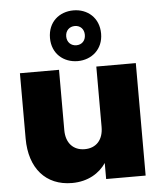

<svg xmlns="http://www.w3.org/2000/svg" viewBox="-58 -899 801 954"><g transform="rotate(-5 343.0 -422.0)"><path d="M630 -561H433V-260C433 -195 397 -157 340 -157C284 -157 247 -195 247 -260V-561H52V-235C52 -87 132 5 263 5C343 5 401 -32 433 -80V0H630ZM344 -675C317 -675 297 -694 297 -723C297 -752 317 -771 344 -771C371 -771 390 -752 390 -723C390 -694 371 -675 344 -675ZM344 -849C273 -849 216 -802 216 -722C216 -644 273 -596 344 -596C413 -596 471 -644 471 -722C471 -802 413 -849 344 -849Z"/></g></svg>

Font: SVN-Poppins ExtraBold
Style: Regular
Weight: 800
Designer: Ninad Kale (Devanagari), Jonny Pinhorn (Latin)
Foundry: Indian Type Foundry
Version: Version 3.002 2017; ttfautohint (v1.8.3)